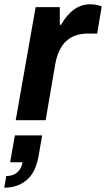

<svg xmlns="http://www.w3.org/2000/svg" viewBox="-55 -559 493 893"><path d="M18.1 0 110.8 -525.9H223.1V-443.8H229Q283.7 -539.1 363.8 -539.1Q395 -539.1 418 -528.8L397 -402.8H353Q227.5 -402.8 202.1 -261.2L157.2 0ZM-35.2 314 -25.9 259.8Q6.3 259.8 25.9 242.2Q45.4 224.6 49.8 195.8H-7.8L14.2 70.8H141.1L124 168.9Q110.4 244.1 68.4 279.1Q26.4 314 -35.2 314Z"/></svg>

Font: Archivo
Style: Bold Italic
Weight: 700
Italic angle: -10°
Designer: Hector Gatti
Foundry: Omnibus-Type
Version: Version 2.001